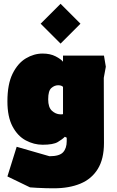

<svg xmlns="http://www.w3.org/2000/svg" viewBox="-20 -773 631 1036"><path d="M271 243Q255 243 229.5 242.5Q204 242 180 240.5Q156 239 142 238L20 179L70 19L247 70Q301 70 320.5 48.5Q340 27 340 -11V-30L330 -35Q316 -21 291.5 -6.5Q267 8 210 8Q163 8 119 -15.5Q75 -39 47.5 -91Q20 -143 20 -226Q20 -319 48 -375.5Q76 -432 119.5 -458Q163 -484 210 -484Q251 -484 280 -469Q309 -454 320 -440V-473H541L551 -413L540 -353L541 -1Q541 85 507.5 139Q474 193 413.5 218Q353 243 271 243ZM305 -156Q309 -156 312.5 -156Q316 -156 320 -157V-304Q318 -307 311.5 -310Q305 -313 294 -313Q274 -313 257 -298Q240 -283 240 -237Q240 -194 260 -175.5Q280 -157 305 -156ZM306.8 -537.7 199.3 -645.1 306.8 -752.6 414.2 -645.1Z"/></svg>

Font: Rowdies
Style: Bold
Weight: 700
Designer: Jaikishan Patel
Version: Version 1.000; ttfautohint (v1.8.3)